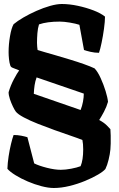

<svg xmlns="http://www.w3.org/2000/svg" viewBox="-20 -740 593 960"><path d="M249 200Q222 200 187.5 191Q153 182 119 167.5Q85 153 57.5 136Q30 119 17 104Q18 75 23 42Q28 9 35 -20Q42 -49 48 -65Q68 -65 86 -61.5Q104 -58 117 -54L151 77Q175 89 214.5 99Q254 109 284 109Q307 109 336 103.5Q365 98 383 91Q396 60 396 7Q396 -21 392 -40Q370 -49 333 -61.5Q296 -74 253 -89.5Q210 -105 169.5 -121Q129 -137 99 -153Q69 -169 59 -182Q53 -190 44.5 -207.5Q36 -225 29.5 -244.5Q23 -264 23 -279Q33 -313 49.5 -344Q66 -375 76 -388Q52 -398 43.5 -401Q35 -404 32 -411Q27 -425 25 -444Q23 -463 23 -479Q23 -518 30 -559Q37 -600 48 -619Q67 -635 97 -652.5Q127 -670 162 -685.5Q197 -701 230.5 -710.5Q264 -720 289 -720Q327 -720 369 -711Q411 -702 447.5 -688Q484 -674 505 -657Q505 -633 500 -596.5Q495 -560 488 -526.5Q481 -493 475 -476Q453 -476 432 -481Q411 -486 400 -490L377 -616Q359 -622 329.5 -627Q300 -632 279 -632Q215 -632 175 -618Q169 -599 167 -574Q165 -549 165 -526Q165 -514 166 -506.5Q167 -499 168 -490Q176 -487 201 -480Q226 -473 260 -463Q294 -453 330.5 -442Q367 -431 399.5 -419.5Q432 -408 453 -398Q469 -381 483.5 -349Q498 -317 508 -284.5Q518 -252 520 -231Q513 -206 500 -181.5Q487 -157 476 -140Q500 -127 514 -113Q528 -99 532 -94Q533 -83 533.5 -62.5Q534 -42 533.5 -22Q533 -2 532 7Q530 30 523 58.5Q516 87 507 105Q497 117 470 133Q443 149 405.5 164.5Q368 180 327 190Q286 200 249 200ZM383 -190Q391 -210 395 -232Q399 -254 399 -272L163 -353Q156 -334 153 -314Q150 -294 149 -271Z"/></svg>

Font: Texturina 72pt Black
Style: Regular
Weight: 900
Designer: Guillermo Torres Carreño
Foundry: Omnibus-Type
Version: Version 1.002; ttfautohint (v1.8.3)